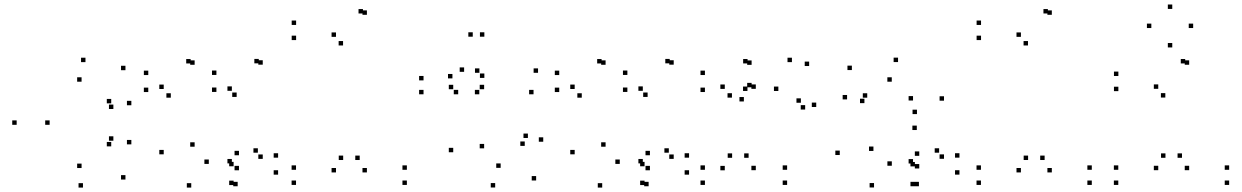

<svg xmlns="http://www.w3.org/2000/svg" viewBox="-20 -827 5620 869"><path d="M547.8 -14.4V-34.4H527.8V-14.4ZM574.5 -173.6V-193.6H554.5V-173.6ZM493.1 -190.1V-210.1H473.1V-190.1ZM483.4 -164.5V-184.5H463.4V-164.5ZM349.2 -66.5V-86.5H329.2V-66.5ZM204.6 -262.1V-282.1H184.6V-262.1ZM349.2 -457.2V-477.2H329.2V-457.2ZM483.4 -359.2V-379.2H463.4V-359.2ZM493.1 -333.7V-353.7H473.1V-333.7ZM574.5 -350.6V-370.6H554.5V-350.6ZM547.8 -509.3V-529.3H527.8V-509.3ZM366.8 -545.8V-565.8H346.8V-545.8ZM55.4 -262.1V-282.1H35.4V-262.1ZM355.5 22V2H335.5V22Z M1061.6 -56.3V-76.3H1041.6V-56.3ZM1061.6 -124.3V-144.3H1041.6V-124.3ZM925.1 -85.1V-105.1H905.1V-85.1ZM860.9 -163V-183H840.9V-163ZM860.9 -533.8V-553.8H840.9V-533.8ZM842.8 -539.8V-559.8H822.8V-539.8ZM651.1 -487.3V-507.3H631.1V-487.3ZM651.1 -410.4V-430.4H631.1V-410.4ZM753.1 -384.9V-404.9H733.1V-384.9ZM721 -424.2V-444.2H701V-424.2ZM721 -128.5V-148.5H701V-128.5ZM845.6 22V2H825.6V22ZM1055.7 16V-4H1035.7V16ZM1238.7 -36.5V-56.5H1218.7V-36.5ZM1238.7 -113.4V-133.4H1218.7V-113.4ZM1147.1 -135.9V-155.9H1127.1V-135.9ZM1169.2 -107.9V-127.9H1149.2V-107.9ZM1169.2 -534.3V-554.3H1149.2V-534.3ZM1151.2 -540.3V-560.3H1131.2V-540.3ZM959.5 -487.8V-507.8H939.5V-487.8ZM959.5 -410.9V-430.9H939.5V-410.9ZM1051.1 -388.3V-408.3H1031.1V-388.3ZM1029.4 -416V-436H1009.4V-416ZM1029.4 -87.5V-107.5H1009.4V-87.5ZM1037.3 -74.4V-94.4H1017.3V-74.4ZM1037.3 10.6V-9.4H1017.3V10.6Z M1821.5 10V-10H1801.5V10ZM1821.5 -58.5V-78.5H1801.5V-58.5ZM1608 -102.8V-122.8H1588V-102.8ZM1640.6 -46.6V-66.6H1620.6V-46.6ZM1640.6 -760V-780H1620.6V-760ZM1622.7 -766V-786H1602.7V-766ZM1320.2 -714.1V-734.1H1300.2V-714.1ZM1320.2 -645.6V-665.6H1300.2V-645.6ZM1532.7 -621.2V-641.2H1512.7V-621.2ZM1500.7 -660.2V-680.2H1480.7V-660.2ZM1500.7 -46.6V-66.6H1480.7V-46.6ZM1533.2 -102.8V-122.8H1513.2V-102.8ZM1319.8 -58.5V-78.5H1299.8V-58.5ZM1319.8 10V-10H1299.8V10Z M2406.6 -10.1V-30.1H2386.6V-10.1ZM2438.7 -185.5V-205.5H2418.7V-185.5ZM2369.3 -202.5V-222.5H2349.3V-202.5ZM2355 -166.7V-186.7H2335V-166.7ZM2246 -67.3V-87.3H2226V-67.3ZM2171.2 -155.6V-175.6H2151.2V-155.6ZM2171.2 -423.2V-443.2H2151.2V-423.2ZM2149.3 -400.2V-420.2H2129.3V-400.2ZM2394.8 -400.2V-420.2H2374.8V-400.2ZM2415.2 -497.5V-517.5H2395.2V-497.5ZM2149.8 -497.5V-517.5H2129.8V-497.5ZM2172.2 -474.4V-494.4H2152.2V-474.4ZM2172.2 -660.9V-680.9H2152.2V-660.9ZM2119.7 -660.9V-680.9H2099.7V-660.9ZM2027.7 -472.2V-492.2H2007.7V-472.2ZM2080.6 -501.9V-521.9H2060.6V-501.9ZM1896.9 -463.2V-483.2H1876.9V-463.2ZM1896.9 -400.2V-420.2H1876.9V-400.2ZM2053.8 -400.2V-420.2H2033.8V-400.2ZM2031.3 -423.2V-443.2H2011.3V-423.2ZM2031.3 -137.9V-157.9H2011.3V-137.9ZM2221.2 21.6V1.6H2201.2V21.6Z M2921.6 -56.3V-76.3H2901.6V-56.3ZM2921.6 -124.3V-144.3H2901.6V-124.3ZM2785.1 -85.1V-105.1H2765.1V-85.1ZM2720.9 -163V-183H2700.9V-163ZM2720.9 -533.8V-553.8H2700.9V-533.8ZM2702.8 -539.8V-559.8H2682.8V-539.8ZM2511.1 -487.3V-507.3H2491.1V-487.3ZM2511.1 -410.4V-430.4H2491.1V-410.4ZM2613.1 -384.9V-404.9H2593.1V-384.9ZM2581 -424.2V-444.2H2561V-424.2ZM2581 -128.5V-148.5H2561V-128.5ZM2705.6 22V2H2685.6V22ZM2915.7 16V-4H2895.7V16ZM3098.7 -36.5V-56.5H3078.7V-36.5ZM3098.7 -113.4V-133.4H3078.7V-113.4ZM3007.1 -135.9V-155.9H2987.1V-135.9ZM3029.2 -107.9V-127.9H3009.2V-107.9ZM3029.2 -534.3V-554.3H3009.2V-534.3ZM3011.2 -540.3V-560.3H2991.2V-540.3ZM2819.5 -487.8V-507.8H2799.5V-487.8ZM2819.5 -410.9V-430.9H2799.5V-410.9ZM2911.1 -388.3V-408.3H2891.1V-388.3ZM2889.4 -416V-436H2869.4V-416ZM2889.4 -87.5V-107.5H2869.4V-87.5ZM2897.3 -74.4V-94.4H2877.3V-74.4ZM2897.3 10.6V-9.4H2877.3V10.6Z M3542.5 10V-10H3522.5V10ZM3542.5 -58.5V-78.5H3522.5V-58.5ZM3368.2 -112.8V-132.8H3348.2V-112.8ZM3400.8 -56.7V-76.7H3380.8V-56.7ZM3400.8 -424.9V-444.9H3380.8V-424.9ZM3381.8 -431.9V-451.9H3361.8V-431.9ZM3381.8 -533.5V-553.5H3361.8V-533.5ZM3363.5 -539.9V-559.9H3343.5V-539.9ZM3170.5 -487.4V-507.4H3150.5V-487.4ZM3170.5 -410.5V-430.5H3150.5V-410.5ZM3292.8 -385.1V-405.1H3272.8V-385.1ZM3260.4 -424.6V-444.6H3240.4V-424.6ZM3260.4 -56.2V-76.2H3240.4V-56.2ZM3293.6 -112.8V-132.8H3273.6V-112.8ZM3170.5 -58.5V-78.5H3150.5V-58.5ZM3170.5 10V-10H3150.5V10ZM3674.3 -342.7V-362.7H3654.3V-342.7ZM3642.2 -528.2V-548.2H3622.2V-528.2ZM3564.3 -545.8V-565.8H3544.3V-545.8ZM3363 -415.3V-435.3H3343V-415.3ZM3346.8 -367.8V-387.8H3326.8V-367.8ZM3502.9 -415.2V-435.2H3482.9V-415.2ZM3604.8 -361.9V-381.9H3584.8V-361.9ZM3624.2 -331.2V-351.2H3604.2V-331.2Z M4139.1 16V-4H4119.1V16ZM4322.5 -36.6V-56.6H4302.5V-36.6ZM4322.5 -113.5V-133.5H4302.5V-113.5ZM4230.5 -135.9V-155.9H4210.5V-135.9ZM4252.6 -108.3V-128.3H4232.6V-108.3ZM4252.6 -371.3V-391.3H4232.6V-371.3ZM4044.6 -546.1V-566.1H4024.6V-546.1ZM3835.6 -509.9V-529.9H3815.6V-509.9ZM3813.9 -377.1V-397.1H3793.9V-377.1ZM3892.4 -360.2V-380.2H3872.4V-360.2ZM3905.1 -384.9V-404.9H3885.1V-384.9ZM4016.2 -457.2V-477.2H3996.2V-457.2ZM4112.4 -372.1V-392.1H4092.4V-372.1ZM4112.4 -87V-107H4092.4V-87ZM4120.8 -73.9V-93.9H4100.8V-73.9ZM4120.8 16V-4H4100.8V16ZM4140.6 -64.5V-84.5H4120.6V-64.5ZM4140.6 -121.7V-141.7H4120.6V-121.7ZM4016.4 -76.8V-96.8H3996.4V-76.8ZM3933.2 -143.8V-163.8H3913.2V-143.8ZM4129.5 -238.5V-258.5H4109.5V-238.5ZM4130.2 -310.6V-330.6H4110.2V-310.6ZM3780.8 -125.4V-145.4H3760.8V-125.4ZM3935.9 21.5V1.5H3915.9V21.5Z M4921.5 10V-10H4901.5V10ZM4921.5 -58.5V-78.5H4901.5V-58.5ZM4708 -102.8V-122.8H4688V-102.8ZM4740.6 -46.6V-66.6H4720.6V-46.6ZM4740.6 -760V-780H4720.6V-760ZM4722.7 -766V-786H4702.7V-766ZM4420.2 -714.1V-734.1H4400.2V-714.1ZM4420.2 -645.6V-665.6H4400.2V-645.6ZM4632.7 -621.2V-641.2H4612.7V-621.2ZM4600.7 -660.2V-680.2H4580.7V-660.2ZM4600.7 -46.6V-66.6H4580.7V-46.6ZM4633.2 -102.8V-122.8H4613.2V-102.8ZM4419.8 -58.5V-78.5H4399.8V-58.5ZM4419.8 10V-10H4399.8V10Z M5543.2 10V-10H5523.2V10ZM5543.2 -58.5V-78.5H5523.2V-58.5ZM5329.7 -112.8V-132.8H5309.7V-112.8ZM5362.2 -56.7V-76.7H5342.2V-56.7ZM5362.2 -533.9V-553.9H5342.2V-533.9ZM5344.3 -539.9V-559.9H5324.3V-539.9ZM5041.8 -483V-503H5021.8V-483ZM5041.8 -414.5V-434.5H5021.8V-414.5ZM5254.3 -385.5V-405.5H5234.3V-385.5ZM5222.3 -425V-445H5202.3V-425ZM5222.3 -56.7V-76.7H5202.3V-56.7ZM5254.9 -112.8V-132.8H5234.9V-112.8ZM5041.4 -58.5V-78.5H5021.4V-58.5ZM5041.4 10V-10H5021.4V10ZM5380.3 -700.1V-720.1H5360.3V-700.1ZM5285.7 -786.6V-806.6H5265.7V-786.6ZM5191 -700.1V-720.1H5171V-700.1ZM5285.7 -612.3V-632.3H5265.7V-612.3Z"/></svg>

Font: Monaspace Xenon Dots Var
Style: Regular
Weight: 400
Designer: Riley Cran and the Lettermatic Team
Version: Version 1.100 (Monaspace Xenon Dots)